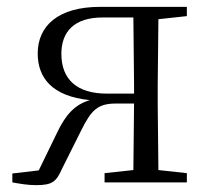

<svg xmlns="http://www.w3.org/2000/svg" viewBox="-20 -532 610 560"><path d="M285 0H525V-27L442 -36L440 -227V-285L442 -476L525 -485V-512H272C149 -512 90 -456 90 -376C90 -306 131 -251 242 -240C198 -227 171 -197 146 -144L93 -35L16 -26V0C38 4 61 8 85 8C133 8 144 -2 161 -40L217 -152C246 -210 264 -230 318 -230H371L369 -36L285 -27ZM371 -259H291C205 -259 159 -300 159 -375C159 -440 197 -481 279 -481H369L371 -285Z"/></svg>

Font: Source Han Serif CN Light
Style: Regular
Weight: 300
Designer: Ryoko NISHIZUKA 西塚涼子 (kana & ideographs); Frank Grießhammer (Latin, Greek & Cyrillic); Wenlong ZHANG 张文龙 (bopomofo); San
Foundry: Adobe
Version: Version 2.003;hotconv 1.1.1;makeotfexe 2.6.0